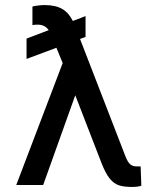

<svg xmlns="http://www.w3.org/2000/svg" viewBox="-20 -738 641 766"><path d="M321.3 -590.8 299.3 -582.5 480.5 -114.3Q489.3 -91.8 499 -83Q508.8 -74.2 524.4 -74.2H541L543.9 2.9Q530.8 7.8 505.9 7.8Q474.1 7.8 454.1 1.2Q434.1 -5.4 417.5 -25.9Q400.9 -46.4 384.8 -87.9L280.3 -357.9L152.3 0H44.9L230 -486.3L205.1 -547.4L85.9 -502.9V-584L174.3 -617.7Q166 -629.4 155.3 -634.5Q144.5 -639.6 130.9 -639.6Q114.3 -639.6 109.4 -637.7V-711.9Q115.2 -713.9 130.6 -715.8Q146 -717.8 157.2 -717.8Q202.1 -717.8 228.5 -702.1Q254.9 -686.5 270.5 -654.3L321.3 -673.8Z"/></svg>

Font: Pretendard JP
Style: Regular
Weight: 400
Designer: Base glyphs from Inter by Rasmus Andersson; Hangeul glyphs from Noto Sans CJK(Source Han Sans) by Jang Soo-young and Kan
Foundry: Kil Hyung-jin
Version: Version 1.309